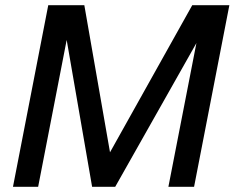

<svg xmlns="http://www.w3.org/2000/svg" viewBox="-20 -720 904 740"><path d="M30 0H127L237 -566L335 0H424L737 -554L629 0H728L864 -700H721L404 -133L305 -700H166Z"/></svg>

Font: Uncut Sans Medium Italic
Style: Regular
Weight: 500
Italic angle: -11°
Designer: Kasper Nordkvist
Foundry: UNCUT.wtf
Version: Version 1.304;Glyphs 3.2 (3246)